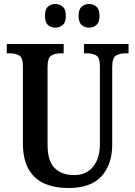

<svg xmlns="http://www.w3.org/2000/svg" viewBox="-20 -935 679 965"><path d="M324 10Q255 10 203.5 -12.5Q152 -35 123.5 -85Q95 -135 95 -217V-602Q95 -645 76.5 -656Q58 -667 30 -667H14V-714H300V-667H284Q256 -667 237.5 -655.5Q219 -644 219 -598V-210Q219 -124 255.5 -89.5Q292 -55 352 -55Q414 -55 448 -97Q482 -139 482 -211V-602Q482 -645 464 -656Q446 -667 418 -667H402V-714H626V-667H609Q581 -667 562.5 -655.5Q544 -644 544 -598V-209Q544 -109 490.5 -49.5Q437 10 324 10ZM428 -796Q407 -796 391 -809Q375 -822 375 -855Q375 -889 391 -902Q407 -915 428 -915Q448 -915 464 -902Q480 -889 480 -855Q480 -822 464 -809Q448 -796 428 -796ZM258 -796Q237 -796 221.5 -809Q206 -822 206 -855Q206 -889 221.5 -902Q237 -915 258 -915Q278 -915 294.5 -902Q311 -889 311 -855Q311 -822 294.5 -809Q278 -796 258 -796Z"/></svg>

Font: Noto Serif Hebrew Condensed SemiBold
Style: Regular
Weight: 600
Width: 3
Designer: Monotype Design Team
Foundry: Monotype Imaging Inc.
Version: Version 2.004; ttfautohint (v1.8.4.7-5d5b)